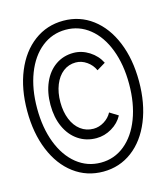

<svg xmlns="http://www.w3.org/2000/svg" viewBox="-110 -813 782 904"><g transform="rotate(-15 281.0 -360.5)"><path d="M122.1 -359.9Q122.1 -420.9 143.1 -468.5Q164.1 -516.1 202.1 -542.5Q240.2 -568.8 289.1 -568.8Q329.6 -568.8 366 -545.7Q402.3 -522.5 420.4 -485.8L378.4 -460.4Q366.2 -487.8 341.3 -505.1Q316.4 -522.5 288.1 -522.5Q253.4 -522.5 226.8 -502Q200.2 -481.4 185.3 -444.3Q170.4 -407.2 170.4 -359.9Q170.4 -313 185.3 -276.4Q200.2 -239.7 227.3 -219.5Q254.4 -199.2 289.6 -199.2Q316.9 -199.2 341.8 -214.6Q366.7 -230 379.4 -254.4L420.4 -229Q402.3 -194.8 366.7 -173.8Q331.1 -152.8 291.5 -152.8Q241.7 -152.8 203.1 -179Q164.6 -205.1 143.3 -252Q122.1 -298.8 122.1 -359.9ZM8.8 -360.4Q8.8 -468.3 43.2 -551.5Q77.6 -634.8 139.9 -681.2Q202.1 -727.5 282.2 -727.5Q361.8 -727.5 423.6 -681.2Q485.4 -634.8 519.5 -551.5Q553.7 -468.3 553.7 -360.4Q553.7 -252.4 519.5 -168.7Q485.4 -85 423.6 -38.6Q361.8 7.8 282.2 7.8Q202.1 7.8 139.9 -38.6Q77.6 -85 43.2 -168.7Q8.8 -252.4 8.8 -360.4ZM505.4 -360.4Q505.4 -455.1 477.3 -528.6Q449.2 -602.1 398.4 -642.8Q347.7 -683.6 282.2 -683.6Q216.3 -683.6 165 -642.8Q113.8 -602.1 85.4 -528.6Q57.1 -455.1 57.1 -360.4Q57.1 -265.6 85.4 -191.9Q113.8 -118.2 165 -77.1Q216.3 -36.1 282.2 -36.1Q347.7 -36.1 398.4 -77.1Q449.2 -118.2 477.3 -191.9Q505.4 -265.6 505.4 -360.4Z"/></g></svg>

Font: Reddit Mono Light
Style: Regular
Weight: 300
Monospace: yes
Designer: Stephen Hutchings
Foundry: Reddit
Version: Version 1.011